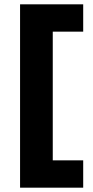

<svg xmlns="http://www.w3.org/2000/svg" viewBox="-20 -780 429 888"><path d="M72.8 -760H364.8V-633.6H224V-38.4H364.8V88H72.8Z"/></svg>

Font: Kufam
Style: Regular
Weight: 400
Designer: Wael Morcos, Artur Schmal
Foundry: Original Type
Version: Version 1.301; ttfautohint (v1.8.3)